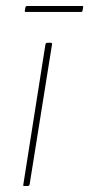

<svg xmlns="http://www.w3.org/2000/svg" viewBox="-20 -622 298 642"><path d="M62 0Q56 0 58 -5L132 -474Q134 -479 138 -479H149Q155 -479 154 -474L79 -5Q77 0 73 0ZM66 -582Q62 -582 63 -587L65 -598Q67 -602 70 -602H255Q259 -602 258 -598L256 -586Q255 -582 251 -582Z"/></svg>

Font: Sofia Sans Semi Condensed Thin
Style: Italic
Weight: 250
Italic angle: -9°
Version: Version 4.100